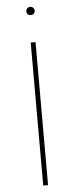

<svg xmlns="http://www.w3.org/2000/svg" viewBox="-58 -881 359 911"><g transform="rotate(-5 121.5 -425.0)"><path d="M133 -681V0H110V-681ZM142 -830Q142 -822 136.5 -816.5Q131 -811 122 -811Q113 -811 107.5 -816.5Q102 -822 102 -830Q102 -838 107.5 -844Q113 -850 122 -850Q131 -850 136.5 -844Q142 -838 142 -830Z"/></g></svg>

Font: Fira Sans Condensed Thin
Style: Regular
Weight: 250
Width: 3
Designer: Carrois Corporate & Edenspiekermann AG
Foundry: Carrois Corporate GbR & Edenspiekermann AG
Version: Version 4.203